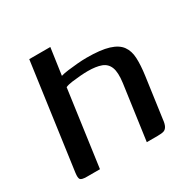

<svg xmlns="http://www.w3.org/2000/svg" viewBox="-120 -624 741 742"><g transform="rotate(-30 250.5 -252.5)"><path d="M65 0Q41 0 36 -7Q31 -14 34 -36L99 -505H193L176 -386Q189 -390 209 -392.5Q229 -395 251.5 -397Q274 -399 293 -399Q356 -399 391.5 -388Q427 -377 442.5 -355.5Q458 -334 459.5 -302Q461 -270 455 -226L430 -46Q428 -26 422.5 -16Q417 -6 408 -3Q399 0 380 0H332L366 -244Q372 -289 363 -312Q354 -335 331 -343.5Q308 -352 271 -352Q257 -352 237.5 -350.5Q218 -349 199.5 -346.5Q181 -344 170 -339L123 0Z"/></g></svg>

Font: Genos Thin Medium
Style: Italic
Weight: 500
Italic angle: -8°
Version: Version 1.010